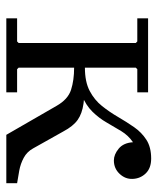

<svg xmlns="http://www.w3.org/2000/svg" viewBox="36 -546 510 623"><g transform="rotate(90 291.5 -235.0)"><path d="M200 -40 205 -35H280V0H40V-35H115L120 -40V-420L115 -425H40V-460H280V-425H205L200 -420ZM418 0 324 -163Q303 -200 272 -210Q241 -220 200 -220V-255H230Q284 -255 316.5 -250.5Q349 -246 369.5 -231.5Q390 -217 407 -185L462 -87Q473 -67 492.5 -56.5Q512 -46 534 -42Q556 -38 575 -35V0ZM495 -470Q526 -470 543 -452.5Q560 -435 561 -410Q562 -386 544.5 -367.5Q527 -349 501 -349Q482 -349 463 -364.5Q444 -380 442 -411Q420 -396 406 -373Q392 -350 378 -325.5Q364 -301 343 -279.5Q322 -258 288.5 -244.5Q255 -231 200 -231V-255Q246 -255 275.5 -270.5Q305 -286 324.5 -310.5Q344 -335 360 -362.5Q376 -390 393 -414.5Q410 -439 434 -454.5Q458 -470 495 -470Z"/></g></svg>

Font: Brygada 1918
Style: Regular
Weight: 400
Designer: Mateusz Machalski | Borys Kosmynka | Przemek Hoffer
Foundry: NIEPODLEGLA 2018
Version: Version 3.006